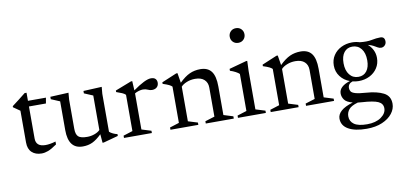

<svg xmlns="http://www.w3.org/2000/svg" viewBox="-85 -991 3221 1536"><g transform="rotate(-10 1526.0 -223.0)"><path d="M153 -120Q153 -53 231 -53Q266.5 -53 313.5 -67V-43.5Q270 -13 242 -2.5Q214 8 189 8Q139 8 109.5 -19.8Q80 -47.5 80 -100.5V-358.5L26 -396V-405Q53.5 -425.5 80.5 -446.5Q107.5 -467.5 137.5 -491.5H153V-426H299L291 -380H153Z M479 -141Q479 -95.5 498.5 -77.5Q518 -59.5 571.5 -59.5Q601.5 -59.5 630.5 -70Q659.5 -80.5 675 -97V-377L604 -407V-426.5L753.5 -433.5L748.5 -378V-70Q757.5 -60.5 777 -51.2Q796.5 -42 812 -39.5V-24.5L692.5 8H682.5L676.5 -62Q636 -22.5 601.2 -6.2Q566.5 10 523 10Q406 10 406 -143V-377L335 -407V-426.5L483.5 -433.5L479 -378Z M1152 -432.5Q1177.5 -432.5 1189 -420.5Q1200.5 -408.5 1200.5 -389Q1200.5 -366.5 1186 -352.8Q1171.5 -339 1146 -339Q1129.5 -339 1112.8 -347.2Q1096 -355.5 1074 -355.5Q1059.5 -355.5 1040.8 -350.2Q1022 -345 1007 -335.5V-42.5L1084.5 -18.5V0H858V-18.5L934 -42.5V-337Q924.5 -347 906.2 -355Q888 -363 860 -372.5V-385L991.5 -436H1002L1006 -360.5Q1107 -432.5 1152 -432.5Z M1522.5 -18.5 1600 -42.5V-279Q1600 -319 1574.2 -343Q1548.5 -367 1499.5 -367Q1463 -367 1431.5 -354.2Q1400 -341.5 1384.5 -323.5V-42.5L1462 -18.5V0H1235.5V-18.5L1311.5 -42.5V-337Q1303.5 -345.5 1287.5 -353.5Q1271.5 -361.5 1237.5 -372.5V-385L1359 -436H1369.5L1382.5 -356Q1427.5 -400 1467 -418Q1506.5 -436 1554 -436Q1614.5 -436 1643.8 -397.2Q1673 -358.5 1673 -274.5V-42.5L1750 -18.5V0H1522.5Z M1891.5 -590.5Q1865 -590.5 1848.2 -607.8Q1831.5 -625 1831.5 -650Q1831.5 -675 1848.2 -692.2Q1865 -709.5 1891.5 -709.5Q1918 -709.5 1934.8 -692.2Q1951.5 -675 1951.5 -650Q1951.5 -625 1934.8 -607.8Q1918 -590.5 1891.5 -590.5ZM1936 -436 1933 -355V-42.5L2010.5 -18.5V0H1784V-18.5L1860 -42.5V-343Q1852 -352 1830.5 -363.5Q1809 -375 1786 -382V-397.5L1927 -436Z M2337 -18.5 2414.5 -42.5V-279Q2414.5 -319 2388.8 -343Q2363 -367 2314 -367Q2277.5 -367 2246 -354.2Q2214.5 -341.5 2199 -323.5V-42.5L2276.5 -18.5V0H2050V-18.5L2126 -42.5V-337Q2118 -345.5 2102 -353.5Q2086 -361.5 2052 -372.5V-385L2173.5 -436H2184L2197 -356Q2242 -400 2281.5 -418Q2321 -436 2368.5 -436Q2429 -436 2458.2 -397.2Q2487.5 -358.5 2487.5 -274.5V-42.5L2564.5 -18.5V0H2337Z M2787 -122Q2761 -122 2737 -128Q2699.5 -116 2699.5 -80Q2699.5 -64.5 2707.8 -52.2Q2716 -40 2743.5 -32Q2771 -24 2829 -20Q2916 -14 2968.8 13Q3021.5 40 3021.5 103Q3021.5 145 2992.8 182Q2964 219 2910.8 242Q2857.5 265 2784 265Q2689 265 2635.8 234.5Q2582.5 204 2582.5 147.5Q2582.5 113.5 2613 86Q2643.5 58.5 2709.5 38.5Q2660.5 26 2643.5 2.2Q2626.5 -21.5 2626.5 -49Q2626.5 -78.5 2650.5 -100.2Q2674.5 -122 2716.5 -134.5Q2669.5 -151.5 2640.5 -189.8Q2611.5 -228 2611.5 -278.5Q2611.5 -325 2634.8 -360.5Q2658 -396 2698 -416Q2738 -436 2787 -436Q2819.5 -436 2848.5 -426.5Q2906.5 -420 2945.2 -428Q2984 -436 3016.5 -436Q3052.5 -436 3052.5 -397.5Q3052.5 -379 3040 -366.2Q3027.5 -353.5 3010 -353.5Q2996 -353.5 2983 -361Q2970 -368.5 2952.8 -378.2Q2935.5 -388 2908.5 -394.5Q2933.5 -373.5 2948 -344Q2962.5 -314.5 2962.5 -279.5Q2962.5 -233.5 2939.2 -197.8Q2916 -162 2876.2 -142Q2836.5 -122 2787 -122ZM2791 -155.5Q2834 -155.5 2858.2 -187Q2882.5 -218.5 2882.5 -274.5Q2882.5 -334 2855.2 -368.2Q2828 -402.5 2783 -402.5Q2740.5 -402.5 2716 -371.2Q2691.5 -340 2691.5 -283.5Q2691.5 -224.5 2718.8 -190Q2746 -155.5 2791 -155.5ZM2655 141.5Q2655 183 2688.5 206.5Q2722 230 2794 230Q2864 230 2907.2 199.5Q2950.5 169 2950.5 127.5Q2950.5 89 2913 71.8Q2875.5 54.5 2781.5 49Q2764 48 2749 46Q2695.5 61 2675.2 85.5Q2655 110 2655 141.5Z"/></g></svg>

Font: Newsreader Text
Style: Regular
Weight: 400
Designer: Hugues Gentile
Foundry: Production Type
Version: Version 1.002